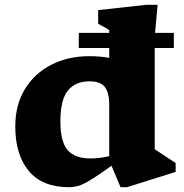

<svg xmlns="http://www.w3.org/2000/svg" viewBox="-20 -765 766 798"><path d="M307.5 -565.5V-628.5H434V-639.5Q428 -645 413 -652.5Q398 -660 388 -666.5V-723L588 -745H635L624.5 -628.5H702.5V-565.5H623V-145Q629 -141 645.8 -129.8Q662.5 -118.5 681 -106.5Q699.5 -94.5 710 -87.5V-50.5L508 13H481L443.5 -76Q386.5 -35 354.8 -16Q323 3 304.2 8Q285.5 13 267.5 13Q155.5 13 99.5 -54.5Q43.5 -122 43.5 -239Q43.5 -330 84 -395.5Q124.5 -461 194 -496.2Q263.5 -531.5 350.5 -531.5Q398 -531.5 434 -524.5V-565.5ZM434 -329.5Q434 -380.5 415.5 -403.8Q397 -427 352 -427Q293.5 -427 262.2 -388.8Q231 -350.5 231 -260.5Q231 -176 261 -141.2Q291 -106.5 356.5 -106.5Q393 -106.5 434 -116Z"/></svg>

Font: Newsreader Caption
Style: Bold
Weight: 700
Designer: Hugues Gentile
Foundry: Production Type
Version: Version 1.001